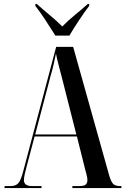

<svg xmlns="http://www.w3.org/2000/svg" viewBox="-20 -951 634 971"><path d="M3 0H190V-10H142Q101 -10 101 -40Q101 -52 105.5 -72Q110 -92 116 -114L155 -261H369L410 -97Q414 -82 418 -66.5Q422 -51 422 -40Q422 -26 414 -18Q406 -10 380 -10H346V0H594V-10H587Q564 -10 553 -20.5Q542 -31 533 -61L350 -714H264L98 -87Q86 -40 73 -25Q60 -10 33 -10H3ZM158 -271 235 -564Q245 -598 250.5 -622Q256 -646 263 -680Q268 -654 276 -623.5Q284 -593 298 -539L366 -271ZM260 -771H331Q351 -805 380 -849Q409 -893 431 -921V-931H424Q395 -905 359 -875.5Q323 -846 295 -817Q266 -846 230.5 -875.5Q195 -905 166 -931H159V-921Q181 -893 210 -849Q239 -805 260 -771Z"/></svg>

Font: Noto Serif Display Condensed Semi
Style: Regular
Weight: 600
Width: 3
Designer: Monotype Design Team
Foundry: Monotype Imaging Inc.
Version: Version 1.900